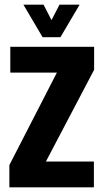

<svg xmlns="http://www.w3.org/2000/svg" viewBox="-20 -800 441 820"><path d="M20 0V-95L223 -490H24V-600H382V-502L176 -110H381V0ZM162 -641 80 -780H166L200 -714L234 -780H320L238 -641Z"/></svg>

Font: Big Shoulders Display Thin Black
Style: Regular
Weight: 900
Version: Version 2.002